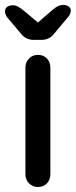

<svg xmlns="http://www.w3.org/2000/svg" viewBox="-38 -750 304 770"><path d="M164 -51Q164 -29 150 -14.5Q136 0 114 0Q93 0 78.5 -14.5Q64 -29 64 -51V-479Q64 -501 78.5 -515.5Q93 -530 114 -530Q136 -530 150 -515.5Q164 -501 164 -479ZM98 -590Q65 -590 46 -615L-7 -678Q-18 -691 -18 -705Q-18 -716 -9 -722.5Q0 -729 16 -729Q31 -729 54 -710L126 -650L104 -651L172 -710Q184 -720 193.5 -725Q203 -730 218 -730Q230 -730 238 -723.5Q246 -717 246 -707Q246 -701 243 -694Q240 -687 232 -678L179 -615Q160 -590 127 -590Z"/></svg>

Font: Quicksand SemiBold
Style: Regular
Weight: 600
Designer: Andrew Paglinawan
Foundry: Andrew Paglinawan
Version: Version 3.004